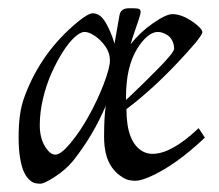

<svg xmlns="http://www.w3.org/2000/svg" viewBox="-20 -432 529 463"><path d="M40.3 -202.1Q79.6 -306.4 166 -377.9Q192.4 -399.9 203.7 -399.9Q215.1 -399.9 223.1 -392.3Q231.2 -384.8 236.8 -374Q249 -351.6 256.1 -326.9L268.1 -395Q271 -412.1 291 -412.1H301Q312.5 -412.1 315.8 -410Q319.1 -408 319.1 -403.1Q319.1 -398.2 314.7 -385.3Q310.3 -372.3 304.1 -354.1Q297.9 -335.9 294.9 -325Q316.2 -353 348.3 -375.5Q380.4 -397.9 395.5 -397.9Q410.6 -397.9 426.4 -390.3Q442.1 -382.6 455.1 -371.6Q468 -360.6 468 -354.7Q468 -348.9 450.9 -328.2Q433.8 -307.6 408.2 -280.8Q345.2 -214.1 284.9 -168.9Q284.9 -87.9 325.2 -66.4Q335.4 -61 347.9 -61Q393.1 -61 457 -121.1Q458.3 -122.6 459 -123L474.1 -100.1Q404.3 -34.2 344.7 -7.3Q319.8 3.9 307.4 3.9Q294.9 3.9 286.5 1Q278.1 -2 267.9 -9.6Q257.8 -17.3 249.8 -28.6Q231 -54.7 231 -102.7Q231 -150.6 235.1 -177Q204.1 -104.2 156 -43.9Q138.2 -22.5 112.4 -5.7Q86.7 11 77 11Q67.4 11 61.2 8.5Q54.9 6.1 48.1 -1.3Q41.3 -8.8 36.4 -20.5Q31.5 -32.2 28.2 -52.5Q24.9 -72.8 24.9 -101.9Q24.9 -131.1 28.2 -155Q31.5 -179 40.3 -202.1ZM104 -255.1Q91.6 -227.3 83.7 -194.1Q75.9 -160.9 75.9 -130.4Q75.9 -99.9 88.1 -79.5Q100.3 -59.1 113.6 -59.1Q127 -59.1 150 -86.9Q173.1 -114.7 193.8 -152Q214.6 -189.2 229.9 -228.8Q245.1 -268.3 245.1 -286.5Q245.1 -304.7 234 -320.3Q222.9 -335.9 208.6 -345.5Q194.3 -355 184.1 -355Q173.8 -355 159.5 -341.9Q145.3 -328.9 130.9 -305.9Q116.5 -283 104 -255.1ZM283.9 -190.9Q284.2 -191.2 298 -204.2Q311.8 -217.3 327.6 -232.8Q343.5 -248.3 360.4 -265.6Q399.9 -305.4 399.9 -314.8Q399.9 -324.2 395.8 -332.9Q391.6 -341.6 385.3 -346.2Q372.3 -355 360.4 -355Q348.4 -355 335.4 -344.2Q322.5 -333.5 310.8 -314.5Q283.9 -270.8 283.9 -199Z"/></svg>

Font: Linden Hill
Style: Italic
Weight: 400
Italic angle: -5.60001°
Version: Version 1.201